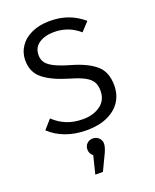

<svg xmlns="http://www.w3.org/2000/svg" viewBox="-176 -799 952 1183"><g transform="rotate(-20 300.0 -207.0)"><path d="M285 11Q210 11 148.5 -11.5Q87 -34 43 -76L95 -135Q133 -99 179.5 -80Q226 -61 286 -61Q354 -61 400 -94Q446 -127 446 -189Q446 -224 433 -247Q420 -270 387.5 -288Q355 -306 296 -323Q184 -356 129 -400.5Q74 -445 74 -522Q74 -573 102 -614Q130 -655 181 -677.5Q232 -700 297 -700Q365 -700 418.5 -680Q472 -660 517 -621L465 -565Q394 -627 300 -627Q240 -627 201 -601Q162 -575 162 -525Q162 -495 178 -474Q194 -453 231 -435Q268 -417 335 -398Q432 -370 484.5 -325Q537 -280 537 -191Q537 -131 507 -85.5Q477 -40 420 -14.5Q363 11 285 11ZM355 124Q355 145 340 179L289 286H239L268 169Q246 152 246 124Q246 101 261.5 86Q277 71 300 71Q323 71 339 86.5Q355 102 355 124Z"/></g></svg>

Font: Fira Mono
Style: Regular
Weight: 400
Designer: Carrois Corporate & Edenspiekermann AG
Foundry: Carrois Corporate GbR & Edenspiekermann AG
Version: Version 3.206